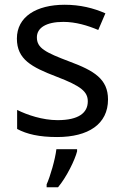

<svg xmlns="http://www.w3.org/2000/svg" viewBox="-20 -566 519 807"><path d="M434 -148C434 -234 375 -269 273 -307C170 -346 135 -364 135 -409C135 -449 174 -474 246 -474C298 -474 348 -459 393 -440L423 -510C373 -532 317 -546 252 -546C132 -546 51 -495 51 -404C51 -316 113 -284 217 -244C322 -204 349 -180 349 -140C349 -92 311 -61 222 -61C159 -61 94 -83 52 -104V-24C93 -2 145 10 220 10C351 10 434 -44 434 -148ZM304 70V61H217C212 104 191 176 176 209V221H224C260 178 295 106 304 70Z"/></svg>

Font: Noto Sans Arabic UI
Style: Regular
Weight: 400
Designer: Monotype Design Team, Nadine Chahine and Nizar Qandah
Foundry: Monotype Imaging Inc.
Version: Version 2.010